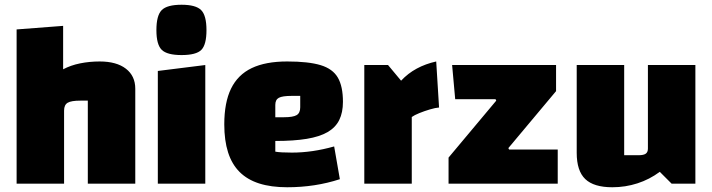

<svg xmlns="http://www.w3.org/2000/svg" viewBox="-20 -774 3000 809"><path d="M50 0V-650L246 -665V-482Q278 -499 317.5 -507Q357 -515 400 -515Q471 -515 510.5 -484.5Q550 -454 550 -400V0H350V-350H319Q280 -350 265 -341Q250 -332 250 -308V0Z M645 -475 845 -500V0H645ZM745 -542Q684 -542 661.5 -564Q639 -586 639 -647Q639 -709 661.5 -731.5Q684 -754 745 -754Q805 -754 827.5 -731.5Q850 -709 850 -647Q850 -586 828.5 -564Q807 -542 745 -542Z M1190 15Q1122 15 1072 -1Q1022 -17 989.5 -49.5Q957 -82 941 -132Q925 -182 925 -250Q925 -342 953.5 -400.5Q982 -459 1040.5 -487Q1099 -515 1190 -515Q1280 -515 1331 -499.5Q1382 -484 1403.5 -447Q1425 -410 1425 -345Q1425 -300 1409.5 -268.5Q1394 -237 1360.5 -217.5Q1327 -198 1272.5 -189Q1218 -180 1140 -180H1110V-280H1176Q1215 -280 1230 -289Q1245 -298 1245 -322V-370H1209Q1170 -370 1155 -362Q1140 -354 1140 -332V-135Q1161 -131 1210 -131Q1253 -131 1297.5 -137.5Q1342 -144 1388 -157L1412 -19Q1360 -2 1304.5 6.5Q1249 15 1190 15Z M1615 -500 1670 -434Q1699 -465 1736 -485Q1773 -505 1818 -515L1830 -321Q1815 -320 1791.5 -313Q1768 -306 1747 -297.5Q1726 -289 1715 -281V0H1515V-500Z M2071 -350 2068 -356H1898L1885 -500H2323V-390L2122 -150L2125 -144H2330V0H1870V-110Z M2910 -500V0H2810L2760 -50Q2717 -18 2666 -1.5Q2615 15 2560 15Q2482 15 2446 -19.5Q2410 -54 2410 -130V-500H2610V-120H2671Q2692 -120 2701 -126.5Q2710 -133 2710 -148V-500Z"/></svg>

Font: Changa ExtraBold
Style: Regular
Weight: 800
Designer: Eduardo Rodriguez Tunni
Foundry: Eduardo Rodriguez Tunni
Version: Version 3.002; ttfautohint (v1.8.2)